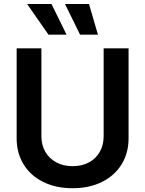

<svg xmlns="http://www.w3.org/2000/svg" viewBox="-20 -955 745 985"><path d="M639.6 -707V-245.1Q639.6 -169.9 603.8 -111.8Q567.9 -53.7 502.7 -21.5Q437.5 10.7 352.5 10.7Q267.1 10.7 201.9 -21.5Q136.7 -53.7 101.1 -111.8Q65.4 -169.9 65.4 -245.1V-707H192.4V-255.9Q192.4 -211.4 212.2 -176.8Q231.9 -142.1 268.3 -122.3Q304.7 -102.5 352.5 -102.5Q400.4 -102.5 436.5 -122.1Q472.7 -141.6 492.2 -176.5Q511.7 -211.4 511.7 -255.9V-707ZM119.1 -934.6H244.1L321.3 -777.3H228.5ZM313.5 -934.6H436.5L482.4 -777.3H390.6Z"/></svg>

Font: Pretendard GOV SemiBold
Style: Regular
Weight: 600
Designer: Base glyphs from Inter by Rasmus Andersson; Hangeul glyphs from Noto Sans CJK(Source Han Sans) by Jang Soo-young and Kan
Foundry: Kil Hyung-jin
Version: Version 1.309